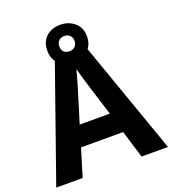

<svg xmlns="http://www.w3.org/2000/svg" viewBox="-155 -997 1001 1114"><g transform="rotate(-20 345.0 -440.0)"><path d="M527 0 475 -170H215L163 0H0L252 -717H437L690 0ZM387 -463Q382 -480 374 -506Q366 -532 358 -559Q350 -586 345 -606Q340 -586 331.5 -556.5Q323 -527 315.5 -500.5Q308 -474 304 -463L253 -297H439ZM344 -648Q290 -648 256.5 -679Q223 -710 223 -764Q223 -818 256.5 -849Q290 -880 344 -880Q396 -880 432 -849Q468 -818 468 -765Q468 -710 432.5 -679Q397 -648 344 -648ZM344 -717Q364 -717 377.5 -729.5Q391 -742 391 -764Q391 -786 377.5 -798.5Q364 -811 344 -811Q324 -811 310.5 -798.5Q297 -786 297 -764Q297 -742 309 -729.5Q321 -717 344 -717Z"/></g></svg>

Font: Noto Sans Medefaidrin
Style: Bold
Weight: 700
Designer: Dalton Maag Ltd
Foundry: Dalton Maag Ltd
Version: Version 1.002; ttfautohint (v1.8.4.7-5d5b)